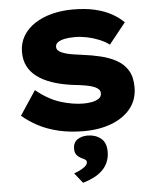

<svg xmlns="http://www.w3.org/2000/svg" viewBox="-65 -773 945 1144"><g transform="rotate(-5 407.5 -201.0)"><path d="M418 10Q335 10 267 -6Q199 -22 146 -50Q93 -78 51 -114L147 -259Q220 -199 293 -176.5Q366 -154 429 -154Q454 -154 478.5 -158.5Q503 -163 520 -174Q537 -185 537 -206Q537 -220 528 -229.5Q519 -239 503.5 -245.5Q488 -252 467.5 -256.5Q447 -261 422 -264.5Q397 -268 369 -271Q303 -280 251 -298Q199 -316 163 -343Q127 -370 108.5 -406.5Q90 -443 90 -491Q90 -544 115 -586.5Q140 -629 185 -658.5Q230 -688 288.5 -703Q347 -718 412 -718Q489 -718 546 -704.5Q603 -691 645 -667.5Q687 -644 716 -615L616 -490Q589 -510 554.5 -524Q520 -538 483 -545.5Q446 -553 412 -553Q377 -553 351.5 -548Q326 -543 310.5 -532.5Q295 -522 295 -504Q295 -488 310.5 -477.5Q326 -467 349.5 -460.5Q373 -454 398.5 -450.5Q424 -447 445 -444Q503 -437 556.5 -424Q610 -411 651.5 -387.5Q693 -364 716.5 -325Q740 -286 740 -225Q740 -150 697.5 -97.5Q655 -45 582 -17.5Q509 10 418 10ZM385 316 337 256Q351 251 370 242Q389 233 403.5 221Q418 209 418 196Q418 186 411 181Q404 176 391 170Q370 160 359.5 146.5Q349 133 349 110Q349 73 374 55.5Q399 38 436 38Q482 38 514.5 63.5Q547 89 547 144Q547 177 535.5 205Q524 233 502 254.5Q480 276 450 291Q420 306 385 316Z"/></g></svg>

Font: Lexend Giga ExtraBold
Style: Regular
Weight: 800
Designer: Bonnie Shaver-Troup, Thomas Jockin
Foundry: Lexend
Version: Version 1.007